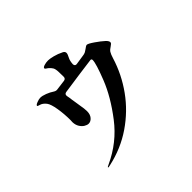

<svg xmlns="http://www.w3.org/2000/svg" viewBox="-177 -1044 1353 1353"><g transform="rotate(-45 500.0 -367.0)"><path d="M840 -566Q840 -558 835 -553Q830 -548 818 -540Q811 -536 804 -530Q797 -524 792 -517Q786 -507 782 -497Q778 -487 773 -471Q735 -347 658.5 -240.5Q582 -134 471.5 -58.5Q361 17 224 47Q212 50 208 50Q204 50 204 47Q204 45 211 41.5Q218 38 222 36Q372 -33 470.5 -161.5Q569 -290 616 -409.5Q663 -529 663 -563Q663 -575 652 -575Q621 -571 529 -558.5Q437 -546 372 -536Q352 -533 355 -512Q361 -483 362 -467L366 -443Q368 -425 372 -404Q380 -360 380 -337Q380 -304 363.5 -285Q347 -266 326 -266Q312 -266 295 -276Q278 -286 265.5 -306Q253 -326 252 -354L253 -374Q253 -436 243.5 -493.5Q234 -551 218 -572Q198 -598 173 -604Q165 -606 161 -608Q157 -610 157 -613Q158 -621 179 -629Q200 -637 213 -637Q233 -637 261.5 -626Q290 -615 312 -600Q326 -591 339 -593Q361 -595 416 -603Q435 -606 435 -625Q435 -657 434 -674Q433 -703 425 -717Q417 -731 400 -745Q395 -749 387.5 -753.5Q380 -758 380 -763Q380 -772 398.5 -778Q417 -784 438 -784Q455 -784 487 -776Q519 -768 553 -751Q568 -743 568 -729Q568 -717 555 -693Q545 -674 543 -643V-641Q543 -631 549 -626Q555 -621 565 -623L637 -634Q649 -635 662 -641L682 -654Q701 -669 709 -669Q721 -669 759.5 -642.5Q798 -616 822 -594Q838 -579 840 -566Z"/></g></svg>

Font: Shippori Mincho B1 ExtraBold
Style: Regular
Weight: 800
Designer: FONTDASU
Foundry: FONTDASU / Google Inc. / but / Adobe
Version: Version 3.110; ttfautohint (v1.8.3)